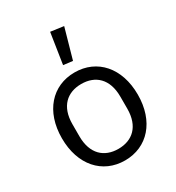

<svg xmlns="http://www.w3.org/2000/svg" viewBox="-188 -894 936 1021"><g transform="rotate(-30 280.0 -384.0)"><path d="M356 -769 276 -780 247 -592 304 -585ZM280 12C418 12 513 -94 513 -258C513 -422 418 -528 280 -528C142 -528 47 -422 47 -258C47 -94 142 12 280 12ZM280 -59C194 -59 133 -112 133 -221V-295C133 -404 194 -457 280 -457C366 -457 427 -404 427 -295V-221C427 -112 366 -59 280 -59Z"/></g></svg>

Font: LVC Sans
Style: Regular
Weight: 400
Designer: Mike Abbink, Paul van der Laan, Pieter van Rosmalen
Foundry: Bold Monday
Version: Version 3.0